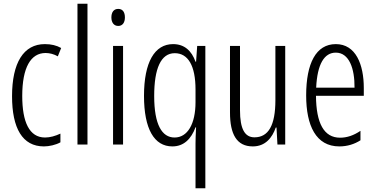

<svg xmlns="http://www.w3.org/2000/svg" viewBox="-20 -780 2026 1036"><path d="M217 10C245 10 281 2 306 -12V-59C278 -46 250 -38 223 -38C138 -38 100 -122 100 -262C100 -416 146 -494 226 -494C248 -494 271 -488 292 -476L310 -521C285 -535 257 -542 222 -542C107 -542 45 -441 45 -261C45 -88 101 10 217 10Z M452 0V-760H398V0Z M618 -732C593 -732 581 -713 581 -686C581 -659 594 -640 618 -640C641 -640 654 -658 654 -686C654 -713 643 -732 618 -732ZM644 -532H590V0H644Z M1035 -6V236H1088V-532H1044L1038 -447H1035C1014 -506 975 -542 914 -542C814 -542 757 -444 757 -263C757 -84 812 10 910 10C971 10 1011 -29 1035 -93H1038C1036 -58 1035 -25 1035 -6ZM922 -38C854 -38 812 -107 812 -262C812 -410 848 -493 923 -493C995 -493 1035 -425 1035 -297V-229C1035 -111 992 -38 922 -38Z M1519 -532H1466V-240C1466 -103 1428 -39 1353 -39C1301 -39 1275 -84 1275 -185V-532H1221V-173C1221 -56 1257 10 1344 10C1412 10 1449 -37 1468 -92H1472L1477 0H1519Z M1792 -542C1685 -542 1632 -438 1632 -265C1632 -102 1685 10 1811 10C1854 10 1892 -2 1925 -23V-74C1888 -49 1852 -37 1815 -37C1728 -37 1686 -115 1685 -263H1943V-305C1943 -432 1900 -542 1792 -542ZM1792 -496C1864 -496 1894 -410 1893 -307H1686C1692 -435 1730 -496 1792 -496Z"/></svg>

Font: Noto Sans Gujarati UI ExtraCondensed Light
Style: Regular
Weight: 300
Width: 2
Designer: Jelle Bosma - Monotype Design Team, Universal Thirst
Foundry: Monotype Imaging Inc.
Version: Version 2.106